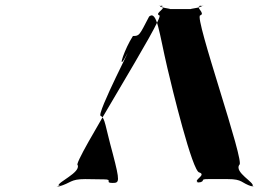

<svg xmlns="http://www.w3.org/2000/svg" viewBox="-20 -652 981 699"><path d="M589 -406C605 -337 681 -24 706 -24C733 -15 681 5 701 11C726 11 678 13 703 13C733 7 703 0 738 0H809C865 0 856 14 898 27C923 27 875 25 900 25C907 12 833 -24 851 -52C876 -52 684 -596 709 -596C731 -604 683 -630 714 -630C739 -630 686 -632 711 -632C731 -626 661 -619 677 -619H597C613 -619 545 -626 567 -632C592 -632 540 -630 565 -630C593 -624 540 -604 560 -596C585 -596 238 -51 263 -51C273 -23 189 11 193 24C218 24 169 27 194 27C240 14 235 0 290 0C315 0 334 1 359 1C393 1 359 14 390 14C415 14 417 9 391 -91C362 -197 363 -221 347 -230C326 -230 487 -538 433 -438C408 -396 434 -475 464 -521C488 -521 487 -523 523 -592C552 -615 559 -534 589 -406Z"/></svg>

Font: Hussar Przerywany
Style: Obl
Weight: 400
Foundry: Cannot Into Space Fonts
Version: Version 0.982